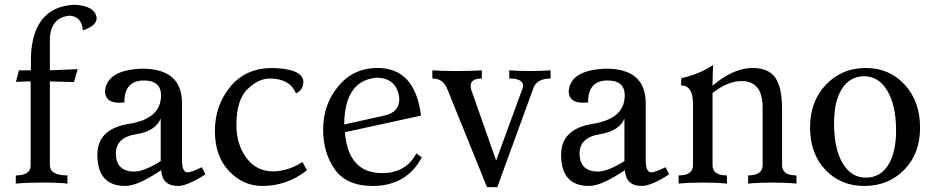

<svg xmlns="http://www.w3.org/2000/svg" viewBox="-20 -766 3906 801"><path d="M261.2 0Q226.1 -4.4 158.2 -4.4Q90.8 -4.4 45.9 0V-34.2Q107.9 -34.2 107.9 -75.7V-426.3L46.4 -424.8L59.1 -472.7H108.9V-529.3Q117.2 -738.8 291.5 -746.1Q377.4 -741.7 383.3 -690.4Q382.3 -657.2 325.7 -639.6Q321.8 -695.8 271 -700.7Q195.3 -693.8 188 -611.3V-472.7L304.2 -477.5L288.6 -423.8L188 -426.3V-75.7Q189.9 -34.2 261.2 -34.2Z M541 -50.3Q580.1 -50.3 650.4 -93.8V-271.5Q629.9 -219.2 546.6 -205.8Q463.4 -192.4 463.4 -125.5Q463.9 -50.3 541 -50.3ZM722.7 9.8Q656.7 9.8 652.3 -56.2Q554.7 9.8 502.9 9.8Q386.2 9.8 386.2 -120.6Q386.2 -228.5 518.8 -249.5Q651.4 -270.5 651.9 -367.7Q651.9 -430.2 580.1 -430.2Q504.9 -430.2 499 -352.5Q499 -343.3 500 -339.4Q487.3 -337.4 477.5 -337.4Q419.4 -337.4 418 -384.8Q424.8 -474.6 573.2 -479.5Q739.3 -479.5 739.3 -335.4V-98.6Q739.3 -46.9 762.7 -46.9Q778.3 -47.4 822.3 -68.4L836.9 -38.6Q761.7 9.8 722.7 9.8Z M1074.7 9.8Q994.1 9.8 935.3 -52.5Q876.5 -114.7 876.5 -219.2Q876.5 -326.2 940.9 -404.3Q1005.4 -482.4 1116.7 -482.4Q1242.7 -479 1245.6 -425.3Q1245.6 -390.1 1214.8 -376.5Q1188.5 -438.5 1105 -438.5Q1059.1 -438.5 1012.7 -394.3Q966.3 -350.1 966.3 -243.7Q966.3 -163.1 1008.3 -106.9Q1050.3 -50.8 1120.6 -50.8Q1185.5 -53.2 1241.7 -90.3L1260.7 -55.7Q1177.2 9.8 1074.7 9.8Z M1534.7 9.8Q1425.8 9.8 1377 -59.1Q1328.1 -127.9 1328.1 -226.1Q1328.1 -329.6 1391.1 -406Q1454.1 -482.4 1555.2 -482.4Q1711.9 -482.4 1736.3 -283.7L1418.9 -214.4Q1432.6 -43.9 1573.7 -43.9Q1674.3 -43.9 1716.8 -126L1739.7 -109.4Q1675.8 9.8 1534.7 9.8ZM1416 -246.6 1585 -284.2Q1646 -297.9 1646 -354Q1636.7 -441.9 1549.3 -441.9Q1417 -428.2 1416 -246.6Z M2054.7 14.6H2011.7L1844.7 -397.9Q1827.6 -438.5 1783.7 -438.5V-472.7Q1817.9 -469.7 1878.4 -469.7Q1953.6 -469.7 1990.2 -472.7V-438.5Q1943.4 -438.5 1943.4 -407.7Q1943.4 -397.9 1946.3 -390.6L2049.8 -96.2L2159.2 -395Q2162.1 -401.4 2162.1 -408.7Q2162.1 -438.5 2104.5 -438.5V-472.7Q2139.2 -469.7 2190.4 -469.7Q2241.2 -469.7 2276.9 -472.7V-438.5Q2219.7 -438.5 2205.1 -397.9Z M2475.6 -50.3Q2514.6 -50.3 2585 -93.8V-271.5Q2564.5 -219.2 2481.2 -205.8Q2397.9 -192.4 2397.9 -125.5Q2398.4 -50.3 2475.6 -50.3ZM2657.2 9.8Q2591.3 9.8 2586.9 -56.2Q2489.3 9.8 2437.5 9.8Q2320.8 9.8 2320.8 -120.6Q2320.8 -228.5 2453.4 -249.5Q2585.9 -270.5 2586.4 -367.7Q2586.4 -430.2 2514.6 -430.2Q2439.5 -430.2 2433.6 -352.5Q2433.6 -343.3 2434.6 -339.4Q2421.9 -337.4 2412.1 -337.4Q2354 -337.4 2352.5 -384.8Q2359.4 -474.6 2507.8 -479.5Q2673.8 -479.5 2673.8 -335.4V-98.6Q2673.8 -46.9 2697.3 -46.9Q2712.9 -47.4 2756.8 -68.4L2771.5 -38.6Q2696.3 9.8 2657.2 9.8Z M3302.7 0Q3262.2 -4.4 3203.1 -4.4Q3144 -4.4 3101.1 0V-34.2Q3161.1 -34.2 3161.6 -76.7V-317.9Q3161.6 -427.7 3073.7 -427.7Q3016.1 -427.7 2952.6 -377.9V-76.7Q2952.6 -34.2 3012.7 -34.2V0Q2972.2 -4.4 2913.1 -4.4Q2854 -4.4 2811 0V-34.2Q2871.1 -34.2 2871.1 -76.7V-334.5Q2870.6 -409.7 2821.8 -409.7V-439.5Q2901.9 -458 2955.1 -495.1Q2952.6 -448.7 2952.6 -408.7Q3040 -482.4 3120.1 -482.4Q3186.5 -482.4 3214.6 -441.7Q3242.7 -400.9 3242.7 -311.5V-76.7Q3242.7 -34.2 3302.7 -34.2Z M3592.3 -24.9Q3651.9 -24.9 3685.1 -76.9Q3718.3 -128.9 3718.3 -221.7Q3718.3 -326.2 3682.1 -387Q3646 -447.8 3585.4 -447.8Q3525.9 -447.8 3492.7 -396Q3459.5 -344.2 3459.5 -251Q3459.5 -146 3495.1 -85.4Q3530.8 -24.9 3592.3 -24.9ZM3585.4 9.8Q3487.3 9.8 3423.3 -57.6Q3359.4 -125 3359.4 -234.4Q3359.4 -342.8 3425.5 -412.6Q3491.7 -482.4 3592.3 -482.4Q3690.4 -482.4 3754.4 -412.6Q3818.4 -342.8 3818.4 -233.4Q3818.4 -125 3752.4 -57.6Q3686.5 9.8 3585.4 9.8Z"/></svg>

Font: Kelvinch
Style: Regular
Weight: 400
Designer: Paul James MIller
Foundry: High-Logic / Made with FontCreator
Version: Version 3.30 September 23, 2016